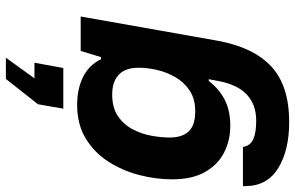

<svg xmlns="http://www.w3.org/2000/svg" viewBox="-196 -625 1002 652"><g transform="rotate(-90 305.0 -299.0)"><path d="M216 182Q121 182 60.5 145Q0 108 -1 35V25H132Q136 50 158 60Q180 70 221 70Q276 70 310 38Q344 6 356 -59L362 -91H356Q329 -56 292.5 -37Q256 -18 204 -18Q154 -18 113 -39Q72 -60 47 -103.5Q22 -147 22 -216Q22 -270 36.5 -326.5Q51 -383 81.5 -431Q112 -479 160 -508.5Q208 -538 275 -538Q329 -538 369.5 -518Q410 -498 430 -457H437L458 -526H575L493 -63Q471 60 405.5 121Q340 182 216 182ZM253 -137Q295 -137 323.5 -156Q352 -175 369 -204.5Q386 -234 393.5 -267Q401 -300 401 -329Q401 -374 377.5 -396.5Q354 -419 310 -419Q265 -419 236.5 -399.5Q208 -380 192 -349.5Q176 -319 170 -285.5Q164 -252 164 -224Q164 -181 185 -159Q206 -137 253 -137ZM262 -585 277 -671 363 -780H435L365 -683H418L400 -585Z"/></g></svg>

Font: Archivo VF Beta
Style: Italic
Weight: 400
Italic angle: -10°
Designer: Hector Gatti
Foundry: Omnibus-Type
Version: Version 1.002